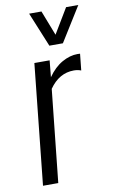

<svg xmlns="http://www.w3.org/2000/svg" viewBox="-91 -860 534 907"><g transform="rotate(-10 176.0 -406.0)"><path d="M184.1 -646.5 116.2 -812H175.3L221.7 -692.4L293.5 -812H352.1L249 -646.5ZM39.6 0 100.1 -578.1H173.3L165.5 -498.5Q196.3 -542.5 233.9 -563.5Q271.5 -584.5 307.6 -584.5Q315.9 -584.5 320.3 -584L312 -504.9Q296.4 -511.2 277.3 -511.2Q206.5 -511.2 159.7 -443.8L112.8 0Z"/></g></svg>

Font: Oswald
Style: Light
Weight: 300
Designer: Vernon Adams
Foundry: Vernon Adams
Version: 3.0; ttfautohint (v0.95.6-bc232) -l 8 -r 50 -G 200 -x 0 -w "